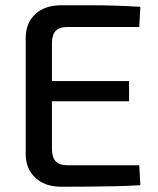

<svg xmlns="http://www.w3.org/2000/svg" viewBox="-20 -711 603 732"><path d="M214 -691Q264 -691 316 -691Q368 -691 418.5 -689.5Q469 -688 515 -685L511 -608H236Q206 -608 192 -593Q178 -578 178 -545V-145Q178 -112 192 -96.5Q206 -81 236 -81H511L515 -5Q469 -2 418.5 -1Q368 0 316 0.5Q264 1 214 1Q152 1 115.5 -32.5Q79 -66 78 -122V-568Q79 -625 115.5 -658Q152 -691 214 -691ZM96 -402H472V-325H96Z"/></svg>

Font: Exo 2 Medium
Style: Regular
Weight: 500
Designer: Natanael Gama
Foundry: Natanael Gama
Version: Version 2.010